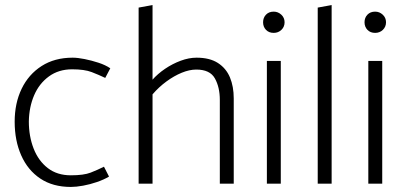

<svg xmlns="http://www.w3.org/2000/svg" viewBox="-20 -726 1599 759"><path d="M391 -67Q365 -54 338 -43.5Q311 -33 260 -33Q206 -33 169 -61.5Q132 -90 113 -138.5Q94 -187 94 -246Q95 -303 115 -349.5Q135 -396 173.5 -424Q212 -452 265 -452Q314 -452 342.5 -441Q371 -430 396 -418L416 -456Q397 -469 369.5 -478Q342 -487 314.5 -492.5Q287 -498 267 -498Q196 -498 144.5 -465Q93 -432 65.5 -375Q38 -318 38 -245Q38 -170 64 -111.5Q90 -53 139.5 -20Q189 13 260 13Q281 13 308.5 8Q336 3 363.5 -6.5Q391 -16 411 -28Z M583 -353Q608 -382 638 -404Q668 -426 698.5 -438.5Q729 -451 756 -451Q810 -451 829.5 -416Q849 -381 849 -331V0H904V-337Q904 -384 889 -420Q874 -456 841.5 -477Q809 -498 757 -498Q727 -498 694.5 -486Q662 -474 632.5 -454Q603 -434 582 -410ZM583 0V-706L528 -696V0Z M1090 0V-485H1035V0ZM1062 -596Q1080 -596 1092.5 -608Q1105 -620 1105 -638Q1105 -656 1092 -668Q1079 -680 1062 -680Q1043 -680 1031.5 -668Q1020 -656 1020 -638Q1020 -620 1031.5 -608Q1043 -596 1062 -596Z M1291 0V-706L1236 -696V0Z M1491 0V-485H1436V0ZM1463 -596Q1481 -596 1493.5 -608Q1506 -620 1506 -638Q1506 -656 1493 -668Q1480 -680 1463 -680Q1444 -680 1432.5 -668Q1421 -656 1421 -638Q1421 -620 1432.5 -608Q1444 -596 1463 -596Z"/></svg>

Font: Catamaran Thin ExtraLight
Style: Regular
Weight: 250
Version: Version 2.000